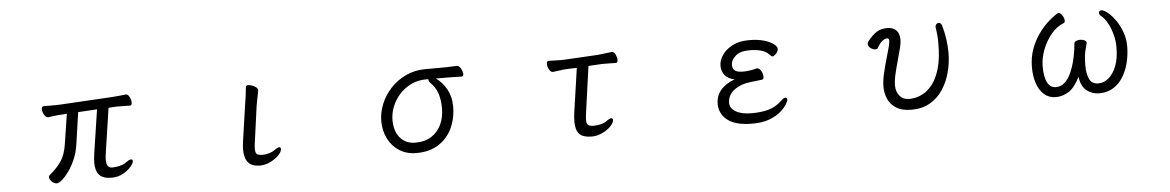

<svg xmlns="http://www.w3.org/2000/svg" viewBox="-30 -816 7061 1159"><g transform="rotate(-5 3500.0 -236.0)"><path d="M560 -413 445 -406 418 -219Q411 -167 393 -125Q375 -83 353 -52.5Q331 -22 311 -5.5Q291 11 280 11Q264 11 249.5 -3Q235 -17 235 -30Q235 -38 242 -44Q281 -74 310 -115Q339 -156 349 -226L376 -402L345 -400Q320 -399 296.5 -395.5Q273 -392 262 -391H261Q248 -391 238 -409Q228 -427 228 -442Q228 -460 241 -460H282Q296 -460 312.5 -460Q329 -460 344 -461L656 -479Q679 -481 703 -483Q727 -485 739 -487H742Q754 -487 763 -469Q772 -451 772 -436Q772 -418 760 -418Q752 -418 734 -418.5Q716 -419 696 -419Q686 -419 676 -419Q666 -419 657 -418L630 -416L589 -141Q586 -122 586 -107Q586 -76 596 -65.5Q606 -55 619 -55Q638 -55 664.5 -60.5Q691 -66 710 -81Q727 -94 737 -94Q748 -94 748 -82Q748 -71 730 -49.5Q712 -28 681 -11Q650 6 611 6Q560 6 537.5 -19Q515 -44 515 -94Q515 -106 516.5 -119.5Q518 -133 520 -149Z M1453 -364Q1457 -387 1461 -417Q1465 -447 1467 -470Q1469 -479 1481 -479Q1492 -479 1505.5 -474Q1519 -469 1529 -461Q1539 -453 1539 -444V-441L1522 -353L1492 -135Q1490 -122 1489 -111.5Q1488 -101 1488 -93Q1488 -62 1502.5 -57Q1517 -52 1530 -52Q1548 -52 1570 -58Q1592 -64 1608 -76Q1625 -89 1635 -89Q1645 -89 1645 -78Q1645 -61 1624.5 -40Q1604 -19 1573 -4Q1542 11 1509 11Q1417 11 1417 -93Q1417 -104 1418 -117Q1419 -130 1421 -143Z M2746 -485Q2760 -485 2770.5 -466Q2781 -447 2781 -432Q2781 -418 2770 -418Q2737 -419 2708 -419.5Q2679 -420 2644 -420H2613Q2651 -395 2677 -349Q2703 -303 2703 -244Q2703 -171 2675 -111.5Q2647 -52 2592.5 -17Q2538 18 2458 18Q2399 18 2355 -10Q2311 -38 2287 -86Q2263 -134 2263 -193Q2263 -244 2284 -295.5Q2305 -347 2344 -389Q2383 -431 2437 -456.5Q2491 -482 2558 -482H2640Q2694 -482 2745 -485ZM2568 -420H2554Q2504 -420 2463 -400Q2422 -380 2392.5 -347Q2363 -314 2347 -274Q2331 -234 2331 -193Q2331 -125 2365 -85Q2399 -45 2457 -45Q2516 -45 2555.5 -71Q2595 -97 2615 -140.5Q2635 -184 2635 -238Q2635 -287 2622.5 -326.5Q2610 -366 2578 -397Q2572 -403 2570 -408Q2568 -413 2568 -417Z M3540 -53Q3559 -53 3581.5 -58Q3604 -63 3620 -76Q3637 -89 3647 -89Q3657 -89 3657 -77Q3657 -61 3637 -40Q3617 -19 3585.5 -4Q3554 11 3521 11Q3470 11 3447 -11.5Q3424 -34 3424 -87Q3424 -99 3425 -112.5Q3426 -126 3428 -142L3467 -410L3405 -408Q3387 -407 3360 -403Q3333 -399 3322 -398H3321Q3308 -398 3298.5 -415.5Q3289 -433 3289 -449Q3289 -467 3302 -467Q3311 -467 3334 -466Q3357 -465 3379 -465Q3387 -465 3393.5 -465.5Q3400 -466 3405 -466L3601 -477Q3623 -479 3647.5 -482.5Q3672 -486 3684 -487H3686Q3699 -487 3707.5 -469.5Q3716 -452 3716 -437Q3716 -419 3704 -419Q3696 -419 3677.5 -419.5Q3659 -420 3639 -420Q3629 -420 3619 -420Q3609 -420 3601 -419L3538 -415L3499 -136Q3497 -122 3496 -110.5Q3495 -99 3495 -91Q3495 -69 3503 -62Q3511 -55 3529 -53Z M4551 -312Q4564 -312 4574.5 -294Q4585 -276 4585 -259Q4585 -242 4572 -241Q4541 -238 4506.5 -233.5Q4472 -229 4455 -223Q4406 -205 4385 -178Q4364 -151 4364 -119Q4364 -87 4398.5 -66Q4433 -45 4496 -45Q4553 -45 4598 -57.5Q4643 -70 4681 -107Q4695 -121 4705 -121Q4716 -121 4716 -107Q4716 -100 4704.5 -80.5Q4693 -61 4667 -38Q4641 -15 4598.5 1.5Q4556 18 4494 18Q4393 18 4344 -20Q4295 -58 4295 -119Q4295 -214 4410 -258Q4371 -265 4351.5 -289Q4332 -313 4332 -347Q4332 -379 4353.5 -411Q4375 -443 4416 -464.5Q4457 -486 4516 -486Q4571 -486 4608.5 -474.5Q4646 -463 4665.5 -447.5Q4685 -432 4685 -419Q4685 -412 4681.5 -403.5Q4678 -395 4669 -387Q4658 -376 4650 -376Q4645 -376 4641 -380Q4637 -384 4632 -389Q4613 -409 4582.5 -417Q4552 -425 4514 -425Q4456 -425 4428.5 -399Q4401 -373 4401 -347Q4401 -339 4404 -327.5Q4407 -316 4421 -308Q4435 -300 4467 -300Q4486 -300 4509 -303.5Q4532 -307 4548 -312Z M5646 -468Q5646 -478 5652.5 -484Q5659 -490 5666 -490Q5680 -490 5686 -472Q5699 -426 5704.5 -385Q5710 -344 5710 -306Q5710 -245 5694.5 -187Q5679 -129 5648 -82.5Q5617 -36 5569.5 -9Q5522 18 5459 18Q5400 18 5365 -4.5Q5330 -27 5315.5 -62Q5301 -97 5301 -134Q5301 -170 5311 -213.5Q5321 -257 5333.5 -299.5Q5346 -342 5354 -373Q5360 -399 5360 -409Q5360 -424 5348 -424Q5334 -424 5318 -411Q5302 -398 5288 -372Q5283 -364 5272 -364Q5259 -364 5244 -374.5Q5229 -385 5229 -400Q5229 -410 5236 -418Q5265 -454 5291 -470Q5317 -486 5354 -486Q5388 -486 5408 -467Q5428 -448 5428 -409Q5428 -389 5422 -365Q5413 -328 5401 -286Q5389 -244 5380 -205Q5371 -166 5371 -135Q5371 -100 5391.5 -74Q5412 -48 5453 -48Q5461 -48 5483.5 -51.5Q5506 -55 5535 -70.5Q5564 -86 5591 -120Q5618 -154 5636 -214Q5654 -274 5654 -368Q5654 -392 5652 -416.5Q5650 -441 5646 -464Z M6546 -291Q6532 -242 6529 -214Q6526 -186 6526 -157Q6526 -107 6541 -74.5Q6556 -42 6596 -42Q6628 -42 6657 -65.5Q6686 -89 6704.5 -135.5Q6723 -182 6723 -251Q6723 -289 6713 -327Q6703 -365 6686 -396.5Q6669 -428 6648 -445Q6636 -454 6636 -465Q6636 -480 6652 -480Q6665 -480 6687.5 -462.5Q6710 -445 6733 -413.5Q6756 -382 6772 -340Q6788 -298 6788 -250Q6788 -203 6777 -155.5Q6766 -108 6742.5 -68.5Q6719 -29 6682.5 -5.5Q6646 18 6595 18Q6552 18 6519.5 -8Q6487 -34 6479 -92Q6448 -29 6411 -5.5Q6374 18 6333 18Q6291 18 6262 -7.5Q6233 -33 6218.5 -76.5Q6204 -120 6204 -173Q6204 -234 6222.5 -284Q6241 -334 6268 -372Q6295 -410 6322.5 -435.5Q6350 -461 6369.5 -474Q6389 -487 6390 -487Q6403 -487 6414.5 -469.5Q6426 -452 6426 -438Q6426 -426 6418 -423Q6375 -406 6341.5 -365.5Q6308 -325 6288.5 -273.5Q6269 -222 6269 -173Q6269 -109 6286.5 -75.5Q6304 -42 6338 -42Q6370 -42 6392.5 -63.5Q6415 -85 6430 -118Q6445 -151 6454 -187Q6463 -223 6467 -252Q6471 -281 6472 -294Q6472 -304 6483.5 -309Q6495 -314 6508 -314Q6522 -314 6534 -308.5Q6546 -303 6546 -294Z"/></g></svg>

Font: Moon Stars Kai T
Style: Regular
Weight: 400
Designer: GuiWonder
Version: Version 1.101